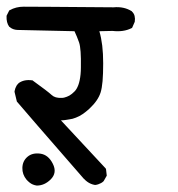

<svg xmlns="http://www.w3.org/2000/svg" viewBox="-26 -581 546 588"><path d="M264.6 -14.6Q258.3 -15.6 252.4 -18.1Q246.6 -20.5 241.5 -24.2Q236.3 -27.8 231.4 -33.2H231Q46.4 -245.1 26.9 -268.6L25.9 -269.5L25.4 -271L18.6 -299.3V-300.3V-301.8Q19.5 -306.6 21 -310.8Q22.5 -314.9 24.7 -318.6Q26.9 -322.3 30.3 -325.2V-325.7L30.8 -326.2Q47.4 -338.4 72.3 -335H73.7L74.7 -334Q120.1 -301.3 132.3 -290Q142.6 -280.3 162.6 -281.2Q167 -281.2 170.9 -282.2Q174.8 -283.2 178.7 -284.7Q182.6 -286.1 186.5 -288.3Q190.4 -290.5 194.3 -293.7Q198.2 -296.9 202.1 -300.8Q205.6 -304.2 208.5 -309.1Q211.4 -314 213.9 -320.6Q216.3 -327.1 218 -335.2Q219.7 -343.3 220.7 -353.3Q221.7 -363.3 221.7 -374.5Q222.7 -431.6 216.3 -450.7Q210 -468.8 202.1 -485.4L27.3 -489.3H26.9Q20 -489.7 14.2 -491.9Q8.3 -494.1 3.4 -498.5L2.4 -499L2 -499.5Q-6.8 -511.7 -5.9 -531.7V-532.7L-5.4 -533.7L1.5 -547.4L2.4 -549.3L3.9 -549.8Q22.9 -560.5 46.4 -560.5Q57.1 -560.5 126.5 -560.1Q195.8 -559.6 321.8 -558.6Q337.9 -560.1 351.6 -557.1Q365.2 -554.2 377 -546.9H377.4L377.9 -545.9Q384.3 -540 386.2 -532Q388.2 -523.9 386.7 -514.6V-514.2L386.2 -513.2L379.4 -497.6L378.4 -495.6L376.5 -494.6Q352.1 -482.4 318.8 -486.3L278.3 -485.4Q284.2 -465.3 287.1 -441.2Q290 -417 290 -387.2Q290 -354.5 288.1 -332.5Q286.1 -310.5 282.2 -298.1Q278.3 -285.6 269.8 -273.2Q261.2 -260.7 247.6 -248Q242.2 -243.2 237.1 -239Q231.9 -234.9 226.8 -231.4Q221.7 -228 216.6 -225.3Q211.4 -222.7 206.3 -220.7Q201.2 -218.8 196.3 -217.3Q191.9 -216.3 187.3 -215.6Q182.6 -214.8 178.2 -214.1Q173.8 -213.4 169.4 -212.9Q165 -212.4 160.6 -212.4L297.4 -65.4L298.3 -64L298.8 -62L300.8 -44.4V-42.5L299.8 -41L292 -27.3L291.5 -26.4L291 -25.9Q287.6 -22.5 283.4 -20.3Q279.3 -18.1 274.9 -16.6Q270.5 -15.1 266.1 -14.6H265.1ZM86.4 -12.7Q80.1 -13.7 74.7 -15.9Q69.3 -18.1 64.5 -22Q59.6 -25.9 55.2 -30.8Q42 -46.9 42.5 -66.9Q43 -87.9 58.1 -100.8Q73.2 -113.8 97.7 -110.4Q122.1 -106.9 135.7 -79.6Q149.9 -51.8 128.9 -31.2Q109.9 -12.7 86.9 -12.7Z"/></svg>

Font: NaikaiFont
Style: SemiBold
Weight: 600
Version: Version 1.89